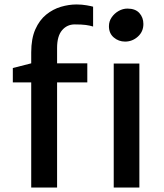

<svg xmlns="http://www.w3.org/2000/svg" viewBox="-20 -841 735 861"><path d="M120 0V-471.5H37.5V-536L120 -557V-606Q120 -668 138.5 -709.5Q157 -751 187.2 -775.5Q217.5 -800 253.2 -810.5Q289 -821 323 -821Q347.5 -821 368.5 -817.2Q389.5 -813.5 397.5 -811V-722Q383 -726.5 365 -729Q347 -731.5 315 -731.5Q280.5 -731.5 258.2 -705.2Q236 -679 236 -626V-557H371.5V-471.5H236V0ZM490 0V-556H605V0ZM541 -654.5Q512 -654.5 490.2 -673Q468.5 -691.5 468.5 -723.5Q468.5 -745.5 480.8 -763.2Q493 -781 512 -791.8Q531 -802.5 551.5 -802.5Q587 -802.5 605 -782.5Q623 -762.5 623 -733.5Q623 -699 598.2 -676.8Q573.5 -654.5 541 -654.5Z"/></svg>

Font: Tracken
Style: Regular
Weight: 400
Designer: Eben Sorkin
Foundry: Eben Sorkin
Version: Version 2.001